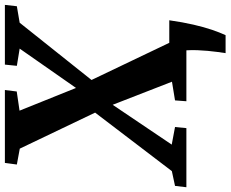

<svg xmlns="http://www.w3.org/2000/svg" viewBox="-131 -684 944 786"><g transform="rotate(-90 341.0 -291.0)"><path d="M516.5 160.5Q519 144 521.5 125.5Q524 107 525.8 87.2Q527.5 67.5 528.5 45.5Q529.5 23.5 528 0L487 -70H651Q643 -14 633 29.2Q623 72.5 612 104.8Q601 137 590 160.5ZM-32.5 0 -27 -46.5 33.5 -59.5 272.5 -373 373 -450.5 535 -682.5 464.5 -694 469.5 -743H714L708.5 -694L641 -682.5L405.5 -387L304.5 -301L142 -60L214 -46.5L209.5 0ZM319.5 0 323 -46.5 399.5 -59 305.5 -300.5 273.5 -372.5 125.5 -682 60.5 -694 67 -743H365.5L359.5 -694.5L281 -683L374.5 -450.5L407 -387.5L563.5 -60L634 -46.5L628.5 0Z"/></g></svg>

Font: Merriweather 20pt
Style: Bold Italic
Weight: 700
Italic angle: -7.8°
Version: Version 2.101